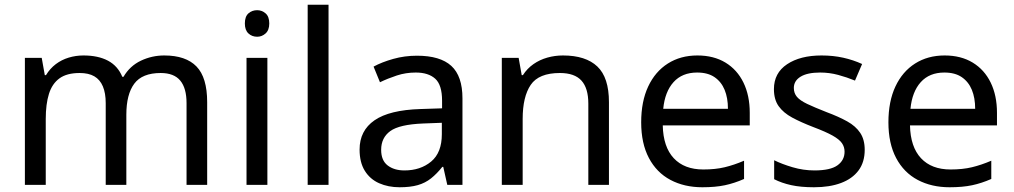

<svg xmlns="http://www.w3.org/2000/svg" viewBox="-20 -780 4277 810"><path d="M673 -546Q764 -546 809 -499.5Q854 -453 854 -349V0H767V-345Q767 -408 740.5 -440Q714 -472 658 -472Q580 -472 546.5 -427Q513 -382 513 -296V0H426V-345Q426 -387 414 -415.5Q402 -444 378 -458Q354 -472 316 -472Q262 -472 231 -449.5Q200 -427 186.5 -384Q173 -341 173 -278V0H85V-536H156L169 -463H174Q191 -491 215.5 -509.5Q240 -528 270 -537Q300 -546 332 -546Q394 -546 435.5 -524Q477 -502 496 -456H501Q528 -502 574.5 -524Q621 -546 673 -546Z M1108 -536V0H1020V-536ZM1065 -737Q1085 -737 1100.5 -723.5Q1116 -710 1116 -681Q1116 -653 1100.5 -639Q1085 -625 1065 -625Q1043 -625 1028 -639Q1013 -653 1013 -681Q1013 -710 1028 -723.5Q1043 -737 1065 -737Z M1366 0H1278V-760H1366Z M1739 -545Q1837 -545 1884 -502Q1931 -459 1931 -365V0H1867L1850 -76H1846Q1823 -47 1798.5 -27.5Q1774 -8 1742.5 1Q1711 10 1666 10Q1618 10 1579.5 -7Q1541 -24 1519 -59.5Q1497 -95 1497 -149Q1497 -229 1560 -272.5Q1623 -316 1754 -320L1845 -323V-355Q1845 -422 1816 -448Q1787 -474 1734 -474Q1692 -474 1654 -461.5Q1616 -449 1583 -433L1556 -499Q1591 -518 1639 -531.5Q1687 -545 1739 -545ZM1765 -259Q1665 -255 1626.5 -227Q1588 -199 1588 -148Q1588 -103 1615.5 -82Q1643 -61 1686 -61Q1754 -61 1799 -98.5Q1844 -136 1844 -214V-262Z M2355 -546Q2451 -546 2500 -499.5Q2549 -453 2549 -349V0H2462V-343Q2462 -408 2433 -440Q2404 -472 2342 -472Q2253 -472 2219 -422Q2185 -372 2185 -278V0H2097V-536H2168L2181 -463H2186Q2204 -491 2230.5 -509.5Q2257 -528 2289 -537Q2321 -546 2355 -546Z M2922 -546Q2991 -546 3040.5 -516Q3090 -486 3116.5 -431.5Q3143 -377 3143 -304V-251H2776Q2778 -160 2822.5 -112.5Q2867 -65 2947 -65Q2998 -65 3037.5 -74.5Q3077 -84 3119 -102V-25Q3078 -7 3038 1.5Q2998 10 2943 10Q2867 10 2808.5 -21Q2750 -52 2717.5 -113.5Q2685 -175 2685 -264Q2685 -352 2714.5 -415Q2744 -478 2797.5 -512Q2851 -546 2922 -546ZM2921 -474Q2858 -474 2821.5 -433.5Q2785 -393 2778 -321H3051Q3051 -367 3037 -401Q3023 -435 2994.5 -454.5Q2966 -474 2921 -474Z M3628 -148Q3628 -96 3602 -61Q3576 -26 3528 -8Q3480 10 3414 10Q3358 10 3317.5 1Q3277 -8 3246 -24V-104Q3278 -88 3323.5 -74.5Q3369 -61 3416 -61Q3483 -61 3513 -82.5Q3543 -104 3543 -140Q3543 -160 3532 -176Q3521 -192 3492.5 -208Q3464 -224 3411 -244Q3359 -264 3322 -284Q3285 -304 3265 -332Q3245 -360 3245 -404Q3245 -472 3300.5 -509Q3356 -546 3446 -546Q3495 -546 3537.5 -536.5Q3580 -527 3617 -510L3587 -440Q3553 -454 3516 -464Q3479 -474 3440 -474Q3386 -474 3357.5 -456.5Q3329 -439 3329 -409Q3329 -387 3342 -371.5Q3355 -356 3385.5 -341.5Q3416 -327 3467 -307Q3518 -288 3554 -268Q3590 -248 3609 -219.5Q3628 -191 3628 -148Z M3965 -546Q4034 -546 4083.5 -516Q4133 -486 4159.5 -431.5Q4186 -377 4186 -304V-251H3819Q3821 -160 3865.5 -112.5Q3910 -65 3990 -65Q4041 -65 4080.5 -74.5Q4120 -84 4162 -102V-25Q4121 -7 4081 1.5Q4041 10 3986 10Q3910 10 3851.5 -21Q3793 -52 3760.5 -113.5Q3728 -175 3728 -264Q3728 -352 3757.5 -415Q3787 -478 3840.5 -512Q3894 -546 3965 -546ZM3964 -474Q3901 -474 3864.5 -433.5Q3828 -393 3821 -321H4094Q4094 -367 4080 -401Q4066 -435 4037.5 -454.5Q4009 -474 3964 -474Z"/></svg>

Font: Noto Sans Gujarati
Style: Regular
Weight: 400
Designer: Jelle Bosma - Monotype Design Team, Universal Thirst
Foundry: Monotype Imaging Inc.
Version: Version 2.102